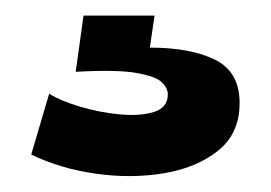

<svg xmlns="http://www.w3.org/2000/svg" viewBox="-20 -28 347 246"><path d="M20 170 43 92Q57 101 82 108.5Q107 116 133 118.5Q159 121 177 115.5Q195 110 195 93Q195 85 187.5 77.5Q180 70 155 65.5Q130 61 77 64L87 -8H178L172 33Q224 33 255.5 48.5Q287 64 287 104Q287 143 259.5 165Q232 187 190 194Q148 201 102.5 194.5Q57 188 20 170Z"/></svg>

Font: Bricolage Grotesque 48pt Bricolage Grotesque 48pt Regular
Style: Bold
Weight: 700
Designer: Mathieu Triay
Foundry: Atelier Triay
Version: Version 1.000; ttfautohint (v1.8.4.7-5d5b);gftools[0.9.32]